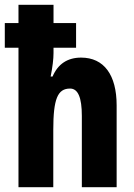

<svg xmlns="http://www.w3.org/2000/svg" viewBox="-24 -780 558 800"><path d="M199 -760H53V-684H-4V-581H53V0H198V-239C198 -368 216 -411 268 -411C301 -411 317 -374 317 -297V0H462V-341C462 -468 409 -540 314 -540C257 -540 217 -513 195 -461H187C195 -501 199 -534 199 -559V-581H293V-684H199Z"/></svg>

Font: Noto Sans Thai Looped ExtraCondensed ExtraBold
Style: Regular
Weight: 800
Width: 2
Designer: Sasikarn Vongin, Ben Mitchell
Foundry: The Fontpad Ltd
Version: Version 1.001